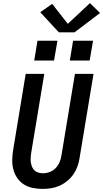

<svg xmlns="http://www.w3.org/2000/svg" viewBox="-20 -1212 666 1240"><path d="M256 8Q224 8 193 2Q162 -4 136.5 -19.5Q111 -35 93.5 -59.5Q76 -84 67.5 -113Q59 -142 59 -174Q59 -206 64 -238L146 -735H266L181 -222Q179 -207 178 -191.5Q177 -176 179.5 -161.5Q182 -147 187.5 -133.5Q193 -120 203.5 -110.5Q214 -101 228.5 -97Q243 -93 258 -93Q280 -93 302 -101.5Q324 -110 340 -127Q356 -144 365 -165.5Q374 -187 377 -209L464 -735H584L494 -192Q490 -165 480.5 -138Q471 -111 454.5 -87Q438 -63 415 -44Q392 -25 365.5 -13Q339 -1 311.5 3.5Q284 8 257 8ZM559 -821H431L452 -949H581ZM201 -821 222 -949H351L329 -821ZM360 -1003 240 -1133 317 -1187 418 -1058 561 -1192 626 -1128 461 -1003Z"/></svg>

Font: Iosevka SS04 Extended Oblique
Style: Bold
Weight: 700
Width: 7
Italic angle: -9°
Monospace: yes
Designer: Belleve Invis
Foundry: Belleve Invis
Version: Version 19.0.0; ttfautohint (v1.8.4)